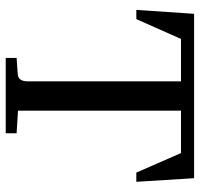

<svg xmlns="http://www.w3.org/2000/svg" viewBox="-34 -682 715 688"><g transform="rotate(90 324.0 -337.5)"><path d="M187 0V-39L244 -43Q271 -44 271 -79V-628H119L48 -468H15L29 -675H618L631 -468H598L528 -628H376V-44L457 -39V0Z"/></g></svg>

Font: Gulzar
Style: Regular
Weight: 400
Designer: Borna Izadpanah, Alice Savoie, Simon Cozens, Fiona Ross
Version: Version 1.000;[7b34f74]; ttfautohint (v1.8.4)